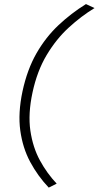

<svg xmlns="http://www.w3.org/2000/svg" viewBox="-20 -782 472 918"><path d="M213 115Q160.5 59.5 124.5 -7.5Q88.5 -74.5 77 -157.8Q65.5 -241 87.5 -345Q110 -449.5 154.2 -526.8Q198.5 -604 259.2 -661.2Q320 -718.5 391 -762.5L432 -743.5Q368.5 -705 308.8 -650.2Q249 -595.5 203.2 -519Q157.5 -442.5 135.5 -340Q113.5 -238 125.2 -157.5Q137 -77 171 -14.8Q205 47.5 251 96Z"/></svg>

Font: Commissioner ExtraLight
Style: Italic
Weight: 200
Italic angle: -12°
Designer: Kostas Bartsokas
Foundry: Kostas Bartsokas
Version: Version 1.000; ttfautohint (v1.8.3)